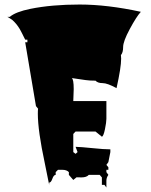

<svg xmlns="http://www.w3.org/2000/svg" viewBox="-20 -755 672 852"><path d="M341.3 32.2 319.8 31.7 305.2 43.5 285.6 21V8.8Q275.9 -1.5 256.8 -1.5H237.3L227.1 8.8V21Q218.3 21 212.4 38.1Q206.5 55.2 198.2 55.2V65.4Q193.4 39.1 178.7 -31.2Q147.9 -174.8 147.9 -250.5Q147.9 -265.6 148.9 -272.9L139.6 -284.2L91.8 -567.4H101.6V-579.1H91.8Q90.3 -581.5 85.7 -591.1Q81.1 -600.6 79.6 -603.5Q78.1 -606.4 73.7 -615Q69.3 -623.5 67.1 -627Q64.9 -630.4 60.3 -637.5Q55.7 -644.5 52.5 -647.9Q49.3 -651.4 44.4 -657Q39.6 -662.6 35.2 -666Q20.5 -676.3 12.7 -680.2H23.4Q49.8 -702.6 115.2 -715.8Q210 -734.9 333.3 -734.9Q456.5 -734.9 605 -702.6Q585.4 -681.2 555.9 -626.2Q526.4 -571.3 526.4 -546.4Q526.4 -521.5 516.6 -510.7L517.6 -494.6Q517.6 -455.6 497.1 -363.8Q456.5 -386.2 435.1 -386.2Q413.6 -386.2 403.8 -397Q377.9 -397 359.6 -399.7Q341.3 -402.3 324.5 -404.8Q307.6 -407.2 298.3 -408.7Q307.1 -403.8 307.1 -359.4L305.2 -306.6H452.1V-227.5Q452.1 -212.9 445.8 -181.9Q439.5 -150.9 432.1 -148.4L403.8 -171.4H315.4L305.2 -160.6V-80.1L315.4 -72.3L324.2 -80.1L315.4 -103.5Q338.4 -103 389.9 -97.7Q441.4 -92.3 469.7 -92.3V-80.1L460.9 -35.6L452.1 -23.4L460.9 -12.7V-1.5H452.1V8.8L460.9 21Q452.1 33.2 452.1 46.9V77.1L443.4 65.4H432.1V32.2L422.4 21H374Q364.3 32.2 341.3 32.2Z"/></svg>

Font: Butcherman Caps
Style: Regular
Weight: 400
Version: Version 001.003